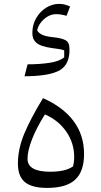

<svg xmlns="http://www.w3.org/2000/svg" viewBox="-20 -942 511 968"><path d="M217.3 5.4Q140.6 5.4 105.5 -23.9Q70.3 -53.2 70.3 -117.2Q70.3 -190.4 101.8 -266.6Q133.3 -342.8 196.8 -447.3Q297.9 -402.3 350.8 -331.8Q403.8 -261.2 403.8 -165Q403.8 -78.1 359.4 -36.4Q314.9 5.4 217.3 5.4ZM206.5 -365.2Q164.1 -297.9 141.4 -239.7Q118.7 -181.6 118.7 -141.6Q118.7 -76.2 232.9 -76.2Q310.1 -76.2 348.1 -103Q354 -125 354 -150.9Q354 -220.2 314.7 -277.6Q275.4 -335 206.5 -365.2ZM315.4 -862.3Q297.4 -867.2 286.1 -868.9Q274.9 -870.6 262.7 -870.6Q239.7 -870.6 219.2 -858.2Q198.7 -845.7 184.8 -826.9Q170.9 -808.1 167.5 -788.6Q175.3 -774.9 193.6 -766.4Q211.9 -757.8 251 -753.9Q287.1 -750.5 308.6 -740.2Q330.1 -730 330.1 -698.2V-677.7Q325.7 -606.9 270.5 -582.3Q215.3 -557.6 103.5 -557.6L119.1 -617.7Q177.7 -617.7 228 -625Q278.3 -632.3 303.7 -652.8V-688Q292 -693.8 238.8 -700.2Q214.4 -703.6 192.4 -710.7Q170.4 -717.8 156.7 -733.2Q143.1 -748.5 143.1 -775.4Q143.1 -817.4 162.4 -850.6Q181.6 -883.8 212.4 -903.1Q243.2 -922.4 278.3 -922.4Q293 -922.4 305.7 -919.2Q318.4 -916 333.5 -909.2Z"/></svg>

Font: Pinar Regular
Style: Regular
Weight: 400
Designer: Amin Abedi
Version: Version 3.000